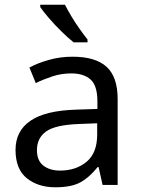

<svg xmlns="http://www.w3.org/2000/svg" viewBox="-20 -786 601 816"><path d="M288 -545Q386 -545 433 -502Q480 -459 480 -365V0H416L399 -76H395Q360 -32 321.5 -11Q283 10 215 10Q142 10 94 -28.5Q46 -67 46 -149Q46 -229 109 -272.5Q172 -316 303 -320L394 -323V-355Q394 -422 365 -448Q336 -474 283 -474Q241 -474 203 -461.5Q165 -449 132 -433L105 -499Q140 -518 188 -531.5Q236 -545 288 -545ZM314 -259Q214 -255 175.5 -227Q137 -199 137 -148Q137 -103 164.5 -82Q192 -61 235 -61Q303 -61 348 -98.5Q393 -136 393 -214V-262ZM256 -766Q267 -744 283.5 -716.5Q300 -689 318.5 -663Q337 -637 352 -618V-606H293Q270 -624 241 -652.5Q212 -681 187.5 -709.5Q163 -738 151 -756V-766Z"/></svg>

Font: Noto Sans Mandaic
Style: Regular
Weight: 400
Designer: Monotype Design Team
Foundry: Monotype Imaging Inc.
Version: Version 2.002; ttfautohint (v1.8.4.7-5d5b)